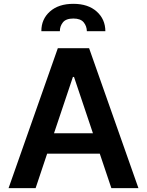

<svg xmlns="http://www.w3.org/2000/svg" viewBox="-20 -978 764 998"><path d="M699.6 0H558.9L498.6 -179.3H225.1L165.1 0H24.5L280.5 -727.3H443.2ZM463.1 -285.2 364.7 -578.1H359L260.7 -285.2ZM527.7 -815.7H431.5Q431.1 -842 415 -861.9Q398.8 -881.7 361.5 -881.7Q322.8 -881.7 307 -861.7Q291.2 -841.6 291.2 -816.8V-815.7H195V-816.8Q195 -878.6 239.7 -918.3Q284.4 -958.1 361.5 -958.1Q437.9 -958.1 482.6 -918.1Q527.3 -878.2 527.7 -815.7Z"/></svg>

Font: Linik Sans SemiBold
Style: Regular
Weight: 600
Designer: Rasmus Andersson (font), Cristiano Sobral (main changes)
Foundry: rsms
Version: Version 3.018;June 1, 2022;FontCreator 14.0.0.2814 64-bit; t